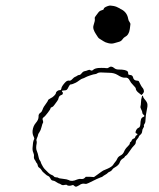

<svg xmlns="http://www.w3.org/2000/svg" viewBox="-20 -682 587 707"><path d="M380 -433Q390 -441 401 -431Q407 -426 417 -426Q443 -426 450 -419Q452 -417 452 -412Q452 -408 453 -407.5Q454 -407 458 -406Q468 -406 470 -397Q472 -386 484 -385Q489 -385 490.5 -383.5Q492 -382 495 -375Q500 -365 503 -361Q510 -354 510 -345Q510 -342 506 -337L501 -332L492 -339Q480 -348 480 -356Q480 -359 470.5 -368.5Q461 -378 458 -385Q452 -398 440 -396Q430 -395 413 -406Q400 -414 382 -414Q370 -414 357 -415Q344 -416 339 -412.5Q334 -409 330 -409Q326 -409 312.5 -404.5Q299 -400 294 -397Q289 -394 284.5 -393Q280 -392 272 -386Q264 -380 259 -377.5Q254 -375 248.5 -373Q243 -371 240 -371Q237 -371 233 -363Q229 -354 226 -351.5Q223 -349 216 -349Q208 -349 208 -346.5Q208 -344 210 -343Q212 -342 211.5 -338Q211 -334 208 -333Q198 -330 196 -322Q195 -315 190 -309Q185 -303 180.5 -296Q176 -289 171 -287.5Q166 -286 166 -283Q166 -280 156 -267Q146 -254 142 -251Q134 -247 138 -238Q140 -232 138 -229.5Q136 -227 133 -214.5Q130 -202 125 -195Q120 -188 120 -185Q120 -182 116.5 -174.5Q113 -167 114.5 -163.5Q116 -160 115 -154Q111 -135 116 -125Q119 -119 123 -100Q124 -95 127 -91Q130 -87 130 -86Q130 -84 132.5 -78.5Q135 -73 138.5 -67.5Q142 -62 145 -59Q152 -52 158 -46Q164 -40 170 -38Q176 -36 178.5 -32.5Q181 -29 187 -29Q193 -29 195 -27Q197 -25 212 -23.5Q227 -22 233 -19Q244 -12 264 -21Q271 -24 279 -23Q287 -22 292 -27L296 -31H311L326 -30L336 -37Q346 -44 352.5 -49Q359 -54 360 -54Q361 -54 376.5 -61Q392 -68 396.5 -75Q401 -82 405 -86.5Q409 -91 412 -98Q415 -105 424 -109.5Q433 -114 437 -124Q441 -134 449.5 -142Q458 -150 458 -154Q458 -158 460.5 -159Q463 -160 465 -165Q467 -170 472 -171.5Q477 -173 478 -177.5Q479 -182 483 -184Q486 -185 486 -187.5Q486 -190 482.5 -190.5Q479 -191 479 -196Q480 -200 481.5 -203Q483 -206 485 -208Q487 -210 489 -211Q496 -212 497 -225Q497 -234 499 -241.5Q501 -249 507 -251Q516 -254 508 -260Q504 -263 504 -267.5Q504 -272 500 -279Q496 -286 497.5 -291Q499 -296 499 -303Q499 -309 500 -315.5Q501 -322 502.5 -326Q504 -330 505 -330Q507 -329 507 -326Q507 -323 513 -316Q523 -305 523 -296Q524 -293 520 -274Q516 -255 516 -243Q516 -231 512.5 -226.5Q509 -222 510 -218.5Q511 -215 507.5 -210.5Q504 -206 503.5 -198.5Q503 -191 497 -186Q491 -181 491 -178.5Q491 -176 485.5 -170Q480 -164 480 -158Q480 -152 473.5 -146Q467 -140 457.5 -125.5Q448 -111 444 -109Q440 -107 439 -104Q438 -101 432 -98Q424 -93 421 -84Q418 -74 402 -65Q396 -62 393 -57Q390 -52 384.5 -50Q379 -48 376.5 -45Q374 -42 367.5 -38.5Q361 -35 358.5 -32.5Q356 -30 351 -29Q344 -27 306 -8Q298 -4 294 -5Q282 -8 272 0Q263 5 260.5 5.5Q258 6 254 3Q250 -2 245.5 0Q241 2 235.5 2Q230 2 227 0Q225 -3 217.5 -1Q210 1 205 -2.5Q200 -6 198 -6Q196 -6 187.5 -11.5Q179 -17 175 -17Q169 -17 165 -26Q162 -32 157 -34Q152 -36 148 -40Q144 -44 140 -47Q136 -50 133 -55.5Q130 -61 125 -64Q120 -67 119 -73Q118 -79 115 -82Q112 -85 112 -86.5Q112 -88 108 -93.5Q104 -99 105 -106Q106 -113 102.5 -120.5Q99 -128 100 -139Q101 -160 105 -168Q108 -171 103.5 -180Q99 -189 100 -201Q102 -218 112 -229.5Q122 -241 122 -252Q121 -262 129 -267Q134 -270 137 -279Q139 -287 152 -304Q157 -311 157 -313Q157 -315 166 -320Q173 -323 179.5 -329.5Q186 -336 186 -340Q186 -343 190.5 -346.5Q195 -350 199 -350Q202 -350 203 -350.5Q204 -351 204.5 -352Q205 -353 206 -356Q206 -360 210 -366Q214 -372 219 -377.5Q224 -383 227 -384Q231 -386 235.5 -385Q240 -384 246.5 -391Q253 -398 256.5 -399Q260 -400 264 -403Q268 -406 272 -406Q276 -406 281 -412.5Q286 -419 292 -420Q298 -421 303.5 -423.5Q309 -426 312 -424Q318 -420 322 -424Q326 -428 333 -430Q339 -432 353 -432Q367 -432 372 -431Q376 -430 380 -433ZM375 -659Q383 -662 386.5 -661.5Q390 -661 398 -660Q409 -658 421 -651Q423 -649 428 -647Q448 -636 452 -613Q453 -606 457 -601Q461 -596 460 -591Q459 -586 458 -575Q455 -553 440 -546Q435 -543 430.5 -536.5Q426 -530 418 -528Q410 -526 400.5 -523Q391 -520 379 -523Q367 -526 361.5 -530Q356 -534 349.5 -537.5Q343 -541 341 -544.5Q339 -548 333.5 -556Q328 -564 325 -572.5Q322 -581 324.5 -589Q327 -597 328.5 -603Q330 -609 329 -613.5Q328 -618 332 -622.5Q336 -627 341 -634.5Q346 -642 354 -644Q362 -646 362 -649Q362 -654 375 -659Z"/></svg>

Font: TT2020 Style D
Style: Italic
Weight: 400
Italic angle: -15°
Version: Version 0.2.000